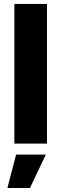

<svg xmlns="http://www.w3.org/2000/svg" viewBox="-20 -727 311 972"><path d="M217.8 0H52.7V-707H217.8ZM61.5 55.7H211.9L131.8 224.6H17.6Z"/></svg>

Font: Pretendard Std ExtraBold
Style: Regular
Weight: 800
Designer: Base glyphs from Inter by Rasmus Andersson; Hangeul glyphs from Noto Sans CJK(Source Han Sans) by Jang Soo-young and Kan
Foundry: Kil Hyung-jin
Version: Version 1.309